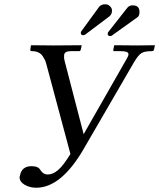

<svg xmlns="http://www.w3.org/2000/svg" viewBox="-20 -858 746 900"><path d="M203.1 -40Q228 -40 252.4 -61Q276.9 -82 310.1 -136.2L196.8 -559.1Q193.8 -570.3 190.4 -577.1Q187 -584 179.9 -595Q172.9 -606 159.9 -612.1Q147 -618.2 129.9 -618.2Q126 -618.2 123.5 -620.1Q121.1 -622.1 122.1 -625L125 -645L127 -646Q189 -645 230 -645L360.8 -646L362.8 -645L358.9 -626Q356.9 -618.2 351.1 -618.2H312Q284.2 -618.2 280.8 -602.1Q278.8 -589.8 282.2 -575.2L372.1 -229L569.8 -575.2Q581.1 -593.3 582 -601.1V-605Q582 -618.2 544.9 -618.2H516.1Q509.3 -618.2 511.2 -625L515.1 -645L517.1 -646Q582 -645 625 -645L705.1 -646L706.1 -645L702.1 -626Q701.2 -618.2 689.9 -618.2Q656.7 -618.2 641.8 -608.2Q627 -598.1 607.9 -565.9L373 -161.1Q267.1 22 149.9 22Q119.1 22 95.5 8.1Q71.8 -5.9 71.8 -26.9Q71.8 -30.8 73.2 -33.2Q81.1 -79.1 127.9 -79.1Q160.2 -79.1 169.9 -60.1Q183.1 -40 203.1 -40ZM474.1 -837.9Q485.4 -837.9 495.1 -829.3Q504.9 -820.8 504.9 -808.1Q504.9 -791 492.2 -780.8L377.9 -694.8Q372.1 -692.9 370.1 -692.9Q358.9 -692.9 358.9 -704.1Q358.9 -709 360.8 -710.9L444.8 -826.2Q454.1 -837.9 474.1 -837.9ZM621.1 -774.9 503.9 -690.9Q501 -689 496.1 -689Q484.9 -689 484.9 -699.2Q484.9 -705.1 486.8 -707L576.2 -820.8Q585.9 -833 601.1 -833Q634.3 -833 633.8 -801.8Q634.3 -781.7 621.1 -774.9Z"/></svg>

Font: Linux Libertine
Style: Italic
Weight: 400
Italic angle: -12°
Designer: Philipp H. Poll
Foundry: Philipp H. Poll
Version: Version 5.1.6 ; ttfautohint (v0.9)